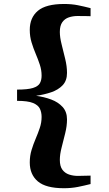

<svg xmlns="http://www.w3.org/2000/svg" viewBox="-20 -830 564 990"><path d="M309.5 140.5Q216.5 140.5 175 105.2Q133.5 70 133.5 7.5Q133.5 -26.5 142.8 -56.8Q152 -87 164 -115Q176 -143 185.2 -170.5Q194.5 -198 194.5 -227Q194.5 -250.5 185.8 -269.2Q177 -288 150.2 -299Q123.5 -310 68 -310V-368Q123.5 -368 150.2 -376.5Q177 -385 185.8 -401.2Q194.5 -417.5 194.5 -440Q194.5 -469 185.2 -496.8Q176 -524.5 164 -552.8Q152 -581 142.8 -611.2Q133.5 -641.5 133.5 -676Q133.5 -739 175.2 -774.2Q217 -809.5 310.5 -809.5Q349.5 -809.5 381.8 -803Q414 -796.5 447 -788V-746.5Q438 -747 426 -747Q414 -747 402 -747.2Q390 -747.5 380.5 -747.5Q356 -747.5 335 -740.5Q314 -733.5 301.2 -715.5Q288.5 -697.5 288.5 -665.5Q288.5 -637.5 297.8 -601Q307 -564.5 316.2 -526.2Q325.5 -488 325.5 -454Q325.5 -414 302.8 -390.2Q280 -366.5 243.8 -354.2Q207.5 -342 166 -336Q207.5 -330.5 243.8 -317Q280 -303.5 302.8 -278.5Q325.5 -253.5 325.5 -214Q325.5 -180.5 316.2 -143Q307 -105.5 297.8 -69.8Q288.5 -34 288.5 -5.5Q288.5 27 301.5 44.8Q314.5 62.5 335.8 69.8Q357 77 382 77Q391 76.5 402.8 76.5Q414.5 76.5 426.5 76Q438.5 75.5 447 75.5V119Q415.5 127 381.8 133.8Q348 140.5 309.5 140.5Z"/></svg>

Font: Merriweather 72pt ExtraBold
Style: Regular
Weight: 800
Version: Version 2.100